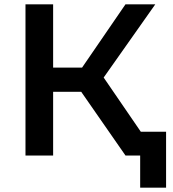

<svg xmlns="http://www.w3.org/2000/svg" viewBox="-20 -720 802 889"><path d="M749 -110V149H629V0H561L356 -295H226V0H98V-700H226V-407H360L561 -700H699L460 -361L632 -110Z"/></svg>

Font: mBank SemiBold
Style: Regular
Weight: 600
Designer: Julieta Ulanovsky
Foundry: Julieta Ulanovsky
Version: Version 7.200